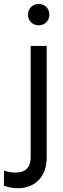

<svg xmlns="http://www.w3.org/2000/svg" viewBox="-76 -739 324 983"><path d="M14.6 224.6C105.5 224.6 163.1 164.1 163.1 67.4V-503.9H81.1V64.5C81.1 118.2 55.7 144.5 2.9 144.5C-14.6 144.5 -34.2 141.6 -55.7 134.8V211.9C-37.1 218.8 -13.7 224.6 14.6 224.6ZM122.1 -609.4C153.3 -609.4 176.8 -632.8 176.8 -664.1C176.8 -695.3 153.3 -718.8 122.1 -718.8C90.8 -718.8 67.4 -695.3 67.4 -664.1C67.4 -632.8 90.8 -609.4 122.1 -609.4Z"/></svg>

Font: Wanted Sans
Style: Regular
Weight: 400
Designer: Original Design by Kil Hyung-jin and Kang Hanbin, Wanted Lab, Inc; Hangeul from Source Han Sans by Jang Soo-young and Ka
Foundry: Wanted Lab, Inc.
Version: Version 1.001;Glyphs 3.2 (3227)